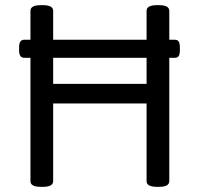

<svg xmlns="http://www.w3.org/2000/svg" viewBox="-20 -722 773 744"><path d="M677 -538V-528Q677 -512 672.5 -505Q668 -498 657 -498H636V-20Q636 2 596 2H588Q548 2 548 -20V-321H186V-20Q186 2 146 2H138Q98 2 98 -20V-498H74Q64 -498 59 -505Q54 -512 54 -528V-538Q54 -554 59 -561Q64 -568 74 -568H98V-680Q98 -702 138 -702H146Q186 -702 186 -680V-568H548V-680Q548 -702 588 -702H596Q636 -702 636 -680V-568H657Q668 -568 672.5 -561Q677 -554 677 -538ZM548 -498H186V-397H548Z"/></svg>

Font: Asap-Regular
Style: Regular
Weight: 400
Designer: Pablo Cosgaya
Foundry: Omnibus-Type
Version: Version 2.000; ttfautohint (v1.8)